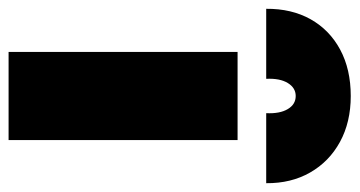

<svg xmlns="http://www.w3.org/2000/svg" viewBox="-246 -606 817 436"><g transform="rotate(90 162.0 -388.5)"><path d="M62.5 0V-520H262.5V0ZM-35.5 -585Q-36 -642.5 -11.8 -685.8Q12.5 -729 57.2 -753Q102 -777 162.5 -777Q222 -777 266.8 -752.5Q311.5 -728 336.2 -684.8Q361 -641.5 360.5 -585H201.5Q203 -616 192.2 -634Q181.5 -652 162.5 -652Q144 -652 133 -634Q122 -616 123.5 -585Z"/></g></svg>

Font: Geologica Cursive Black
Style: Regular
Weight: 900
Designer: Sindre Bremnes, Frode Helland
Foundry: Monokrom Skriftforlag AS
Version: Version 1.010;gftools[0.9.28]